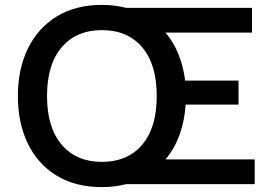

<svg xmlns="http://www.w3.org/2000/svg" viewBox="-20 -752 1111 784"><path d="M396 12Q288 12 211 -35Q134 -82 93.5 -166Q53 -250 53 -360Q53 -470 94 -554Q135 -638 212 -685Q289 -732 396 -732Q448 -732 495 -720H1009V-619H656Q721 -541 736 -423H954V-325H738Q729 -189 656 -101H1020V0H495Q448 12 396 12ZM396 -91Q501 -91 560.5 -161Q620 -231 620 -360Q620 -489 560.5 -559Q501 -629 396 -629Q292 -629 232 -559Q172 -489 172 -360Q172 -231 232 -161Q292 -91 396 -91Z"/></svg>

Font: Kufam Medium
Style: Regular
Weight: 500
Designer: Wael Morcos, Artur Schmal
Foundry: Original Type
Version: Version 1.300; ttfautohint (v1.8.3)